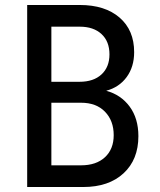

<svg xmlns="http://www.w3.org/2000/svg" viewBox="-20 -750 640 770"><path d="M89 0V-730H300Q401 -730 459.5 -679.5Q518 -629 518 -541Q518 -482 488 -441Q458 -400 406 -386Q465 -370 500 -322.5Q535 -275 535 -204Q535 -110 475.5 -55Q416 0 314 0ZM186 -422H299Q355 -422 387 -451.5Q419 -481 419 -532Q419 -584 387 -613.5Q355 -643 300 -643H186ZM186 -87H305Q366 -87 401 -119.5Q436 -152 436 -208Q436 -266 401 -302Q366 -338 305 -338H186Z"/></svg>

Font: Tiny Medium
Style: Regular
Weight: 500
Monospace: yes
Designer: Philipp Nurullin, Konstantin Bulenkov
Foundry: JetBrains
Version: Version 2.251; ttfautohint (v1.8.4.7-5d5b)